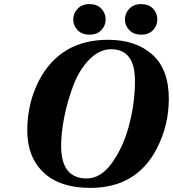

<svg xmlns="http://www.w3.org/2000/svg" viewBox="-20 -901 843 936"><path d="M668 -881Q705 -881 726 -859Q747 -837 747 -806Q747 -776 726 -754Q705 -732 668 -732Q632 -732 610.5 -754Q589 -776 589 -806Q589 -836 610.5 -858.5Q632 -881 668 -881ZM416 -881Q453 -881 474 -859Q495 -837 495 -806Q495 -776 474 -754Q453 -732 416 -732Q380 -732 358.5 -754Q337 -776 337 -806Q337 -836 358.5 -858.5Q380 -881 416 -881ZM113 -264Q113 -398 170 -508Q274 -707 507 -707Q641 -707 722 -635.5Q803 -564 803 -419Q803 -289 744 -176Q645 15 420 15Q272 15 192.5 -60Q113 -135 113 -264ZM278 -190Q278 -31 403 -31Q473 -31 528.5 -110.5Q584 -190 611 -297Q638 -404 638 -506Q638 -661 522 -661Q464 -661 415 -610.5Q366 -560 337.5 -484.5Q309 -409 293.5 -331.5Q278 -254 278 -190Z"/></svg>

Font: Heuristica
Style: Bold Italic
Weight: 700
Italic angle: -13°
Version: Version 1.0.2